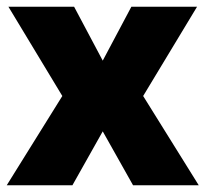

<svg xmlns="http://www.w3.org/2000/svg" viewBox="-30 -550 610 570"><path d="M360 -530H555L395 -265L560 0H365L275 -160L185 0H-10L155 -265L-5 -530H190L275 -370Z"/></svg>

Font: Russo One
Style: Regular
Weight: 400
Designer: Jovanny lemonad
Foundry: Jovanny Lemonad
Version: Version 1.001